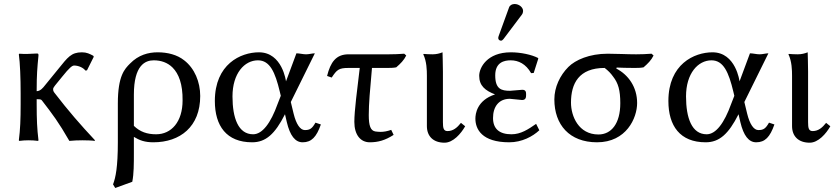

<svg xmlns="http://www.w3.org/2000/svg" viewBox="-20 -700 4170 958"><path d="M83 -235V-180C83 -105 81 -54 74 0L76 3C88 1 111 0 123 0C135 0 158 1 170 3L172 0C165 -57 163 -104 163 -180V-205C185 -205 185 -203 189 -199C243 -129 272 -91 326 3C341 1 375 0 392 0C409 0 443 1 452 3L454 0C380 -79 321 -147 251 -238C245 -246 245 -251 245 -256C245 -261 252 -270 255 -274L290 -317C327 -363 340 -373 350 -373C372 -373 396 -362 406 -348L414 -349L448 -417L445 -422C428 -431 413 -439 389 -439C335 -439 318 -414 271 -356C271 -356 227 -302 205 -275C194 -261 182 -246 163 -245V-251C163 -326 166 -362 172 -423C172 -432 171 -433 163 -433C140 -431 97 -430 76 -432L74 -429C80 -386 83 -310 83 -235Z M640 207C648 167 648 119 648 61V-17C676 0 702 10 745 10C879 10 979 -68 979 -221C979 -291 951 -359 899 -399C864 -427 816 -439 767 -439C720 -439 671 -426 629 -383C602 -356 568 -322 568 -184V10C568 134 557 186 544 220L555 238ZM891 -199C891 -92 835 -30 759 -30C714 -30 679 -42 648 -72V-228C648 -374 704 -399 747 -399C783 -399 816 -388 841 -363C872 -332 892 -280 891 -199Z M1431 -191 1551 -434C1538 -434 1522 -429 1507 -429C1492 -429 1474 -434 1459 -434L1407 -294C1407 -294 1389 -439 1272 -439C1181 -439 1052 -380 1052 -196C1052 -72 1110 10 1238 10C1306 10 1352 -31 1402 -130L1411 -91C1427 -23 1453 10 1490 10C1534 10 1559 -16 1581 -79L1554 -88C1537 -58 1526 -51 1501 -51C1478 -51 1458 -80 1445 -133ZM1381 -222 1365 -181C1331 -86 1289 -30 1243 -30C1169 -30 1140 -111 1140 -219C1140 -334 1200 -399 1267 -399C1327 -399 1353 -339 1376 -243Z M1836 -361H1910C1926 -361 1942 -361 1957 -364C1979 -383 1995 -399 2007 -423L1997 -432C1971 -430 1945 -429 1920 -429H1719C1656 -429 1629 -389 1612 -321L1635 -313C1661 -352 1670 -361 1719 -361H1775C1762 -253 1748 -146 1748 -92C1748 -27 1779 10 1825 10C1867 10 1902 0 1944 -27L1932 -52C1912 -45 1895 -42 1879 -42C1870 -42 1862 -43 1853 -44C1829 -48 1820 -72 1820 -126C1820 -181 1826 -251 1836 -361Z M2110 -322V-71C2110 -20 2142 12 2198 12C2241 12 2280 -33 2301 -70L2280 -87C2261 -63 2241 -46 2213 -46C2193 -46 2190 -61 2190 -91V-343C2190 -375 2188 -439 2188 -439C2173 -433 2157 -429 2138 -429C2126 -429 2100 -430 2094 -431L2092 -429C2109 -394 2110 -350 2110 -322Z M2528 -399C2567 -399 2604 -381 2630 -335L2643 -336L2666 -408L2664 -411C2633 -427 2579 -439 2529 -439C2410 -439 2371 -362 2371 -322C2371 -272 2401 -248 2450 -229C2359 -199 2352 -131 2352 -108C2352 -56 2384 10 2521 10C2584 10 2638 -19 2671 -50L2655 -82C2616 -55 2579 -30 2532 -30C2472 -30 2440 -57 2440 -111C2440 -167 2468 -207 2524 -207C2533 -207 2577 -201 2585 -201C2604 -201 2605 -215 2605 -227C2605 -239 2605 -252 2586 -252C2581 -252 2526 -247 2525 -247C2482 -247 2451 -255 2451 -324C2451 -390 2497 -399 2528 -399ZM2548 -680C2535 -680 2524 -674 2520 -663L2468 -520C2467 -517 2466 -513 2466 -510C2466 -503 2472 -497 2480 -497C2484 -497 2489 -501 2492 -505L2584 -627C2588 -632 2590 -640 2590 -645C2590 -665 2568 -680 2548 -680Z M3191 -364C3213 -383 3229 -399 3241 -423L3231 -432C3205 -430 3179 -429 3154 -429C3107 -429 3059 -432 3012 -432C2921 -432 2851 -401 2816 -366C2774 -324 2746 -265 2746 -204C2746 -78 2821 10 2959 10C3105 10 3159 -111 3159 -186C3159 -266 3115 -327 3055 -358L3057 -363C3068 -362 3119 -361 3144 -361C3160 -361 3176 -361 3191 -364ZM2966 -29C2867 -29 2829 -120 2829 -188C2829 -283 2868 -361 2997 -361C3015 -347 3027 -335 3039 -318C3065 -285 3075 -249 3075 -185C3075 -83 3030 -29 2966 -29Z M3694 -191 3814 -434C3801 -434 3785 -429 3770 -429C3755 -429 3737 -434 3722 -434L3670 -294C3670 -294 3652 -439 3535 -439C3444 -439 3315 -380 3315 -196C3315 -72 3373 10 3501 10C3569 10 3615 -31 3665 -130L3674 -91C3690 -23 3716 10 3753 10C3797 10 3822 -16 3844 -79L3817 -88C3800 -58 3789 -51 3764 -51C3741 -51 3721 -80 3708 -133ZM3644 -222 3628 -181C3594 -86 3552 -30 3506 -30C3432 -30 3403 -111 3403 -219C3403 -334 3463 -399 3530 -399C3590 -399 3616 -339 3639 -243Z M3932 -322V-71C3932 -20 3964 12 4020 12C4063 12 4102 -33 4123 -70L4102 -87C4083 -63 4063 -46 4035 -46C4015 -46 4012 -61 4012 -91V-343C4012 -375 4010 -439 4010 -439C3995 -433 3979 -429 3960 -429C3948 -429 3922 -430 3916 -431L3914 -429C3931 -394 3932 -350 3932 -322Z"/></svg>

Font: Libertinus Sans
Style: Regular
Weight: 400
Designer: Philipp H. Poll, Khaled Hosny
Foundry: Caleb Maclennan
Version: Version 7.050;RELEASE